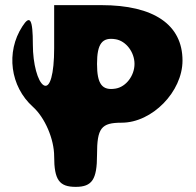

<svg xmlns="http://www.w3.org/2000/svg" viewBox="-20 -778 762 748"><path d="M191 -590C191 -490 175 -431 150 -446C127 -460 108 -529 108 -604C108 -704 97 -722 67 -675C2 -575 20 -441 108 -362C155 -320 191 -236 191 -169C191 -77 211 -50 275 -50C339 -50 358 -79 358 -175C358 -279 374 -300 454 -300C573 -300 691 -421 691 -542C691 -682 579 -758 375 -758H191ZM504 -529C504 -483 471 -440 431 -433C378 -424 358 -450 358 -529C358 -608 378 -634 431 -625C471 -618 504 -575 504 -529Z"/></svg>

Font: Hussar Skorodowane
Style: Bold
Weight: 700
Foundry: Cannot Into Space Fonts
Version: Version 0.892